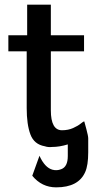

<svg xmlns="http://www.w3.org/2000/svg" viewBox="-20 -624 461 827"><path d="M16 -403V-472H97V-604H199V-472H342V-403H199V-149Q199 -63 247 -63Q274 -63 295 -72.5Q316 -82 327.5 -91.5Q339 -101 343 -101L352 -68Q360 -38 360 -28V32Q360 88 347 117Q318 183 222 183Q160 183 119 133L150 47Q173 98 206 107Q225 112 243 105Q272 95 272 48V-2Q236 9 205 9Q187 11 173 6Q127 -2 111 -45Q95 -88 95 -158V-403Z"/></svg>

Font: Coval
Style: Medium
Weight: 500
Foundry: Context Ltd
Version: Version 001.000